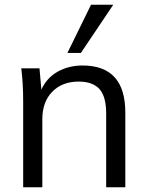

<svg xmlns="http://www.w3.org/2000/svg" viewBox="-20 -792 625 812"><path d="M329 -515Q510 -515 510 -316V0H429V-312Q429 -383 401 -415Q372 -447 313 -447Q243 -447 201 -404Q159 -361 159 -288V0H78V-362Q78 -401 76 -436Q74 -471 70 -503H147L155 -413Q177 -462 224 -489Q271 -515 329 -515ZM322 -568H265L365 -772H459Z"/></svg>

Font: PRinguin Sans
Style: Regular
Weight: 400
Designer: Vernon Adams
Foundry: Vernon Adams
Version: ""